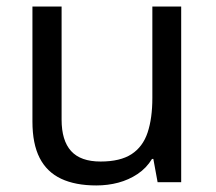

<svg xmlns="http://www.w3.org/2000/svg" viewBox="-20 -556 658 586"><path d="M533 -536V0H461L448 -71H444Q427 -43 400 -25Q373 -7 341 1.5Q309 10 274 10Q210 10 166.5 -10.5Q123 -31 101 -74Q79 -117 79 -185V-536H168V-191Q168 -127 197 -95Q226 -63 287 -63Q347 -63 381.5 -85.5Q416 -108 430.5 -151.5Q445 -195 445 -257V-536Z"/></svg>

Font: uhindi85
Style: Book
Weight: 400
Designer: Jelle Bosma - Monotype Design Team
Foundry: Monotype Imaging Inc.
Version: Version 2.003